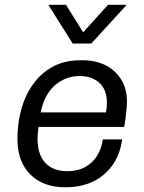

<svg xmlns="http://www.w3.org/2000/svg" viewBox="-20 -773 603 803"><path d="M250 10Q191 10 146.5 -14Q102 -38 77.5 -83Q53 -128 53 -193Q53 -257 69 -315.5Q85 -374 118 -420.5Q151 -467 200.5 -494Q250 -521 318 -521H326Q379 -521 420.5 -500.5Q462 -480 486.5 -441Q511 -402 511 -347Q511 -338 509.5 -320.5Q508 -303 505.5 -282Q503 -261 499 -242H141Q139 -228 138 -215Q137 -202 137 -193Q137 -127 169.5 -92Q202 -57 261 -57Q304 -57 335.5 -74Q367 -91 386 -121.5Q405 -152 410 -190H491Q482 -126 449.5 -81Q417 -36 367.5 -13Q318 10 257 10ZM150 -303H423Q426 -319 426.5 -328Q427 -337 427 -344Q427 -398 395.5 -426.5Q364 -455 313 -455Q255 -455 210.5 -417Q166 -379 150 -303ZM510 -753 362 -591H284L182 -753H256L347 -607H300L432 -753Z"/></svg>

Font: Chivo Medium Light
Style: Italic
Weight: 300
Italic angle: -8.05°
Version: Version 2.002